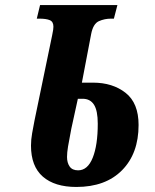

<svg xmlns="http://www.w3.org/2000/svg" viewBox="-20 -734 617 762"><path d="M283 8Q197 8 150 -33Q103 -74 103 -156Q103 -180 107.5 -205Q112 -230 117 -256L187 -594Q190 -607 191 -615.5Q192 -624 192 -628Q192 -648 177.5 -654Q163 -660 136 -660H126L139 -714H446L432 -660H421Q395 -660 372.5 -650Q350 -640 342 -600L305 -406H349Q427 -406 478.5 -365.5Q530 -325 530 -238Q530 -125 464.5 -58.5Q399 8 283 8ZM290 -58Q328 -58 348 -108Q368 -158 368 -243Q368 -295 353 -318.5Q338 -342 308 -342H289L263 -223Q254 -177 250 -152.5Q246 -128 246 -111Q246 -88 256.5 -73Q267 -58 290 -58Z"/></svg>

Font: Noto Serif ExtraCondensed ExtraBold
Style: Italic
Weight: 800
Width: 2
Italic angle: -12°
Designer: Monotype Design Team
Foundry: Monotype Imaging Inc.
Version: Version 2.013